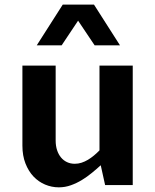

<svg xmlns="http://www.w3.org/2000/svg" viewBox="-20 -802 672 832"><path d="M77.1 -517.6H221.2V-192.9Q221.2 -169.9 227.3 -151.4Q233.4 -132.8 244.4 -119.6Q255.4 -106.4 270.5 -99.4Q285.6 -92.3 304.2 -92.3Q318.8 -92.3 333.3 -96.9Q347.7 -101.6 361.1 -109.6Q374.5 -117.7 387.2 -128.2Q399.9 -138.7 411.1 -150.4V-517.6H555.2V0H435.5L416.5 -85.9Q398.9 -69.8 378.4 -53Q357.9 -36.1 335.2 -22.2Q312.5 -8.3 287.4 0.7Q262.2 9.8 234.9 9.8Q204.1 9.8 175.5 -2.2Q147 -14.2 125.2 -37.1Q103.5 -60.1 90.3 -93.8Q77.1 -127.4 77.1 -170.9ZM139.2 -605.5 252 -782.2H387.2L500 -605.5H390.1L318.4 -712.4L247.1 -605.5Z"/></svg>

Font: Proza Libre
Style: SemiBold
Weight: 600
Designer: Jasper de Waard
Foundry: Jasper de Waard
Version: Version 1.000; ttfautohint (v1.4.1.8-43bc) -l 8 -r 50 -G 200